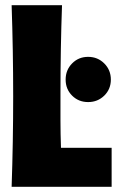

<svg xmlns="http://www.w3.org/2000/svg" viewBox="-20 -723 467 743"><path d="M220 -703Q214 -533 214 -363V-257Q214 -205 216 -151H412V0H25Q31 -175 31 -350Q31 -527 25 -703ZM234 -415Q234 -452 259 -477.5Q284 -503 321 -503Q358 -503 383.5 -477.5Q409 -452 409 -415Q409 -378 383.5 -353Q358 -328 321 -328Q284 -328 259 -353Q234 -378 234 -415Z"/></svg>

Font: CAT Rhythmus
Style: Regular
Weight: 400
Designer: Peter Wiegel nach alter Vorlage
Foundry: Peter Wiegel
Version: 1.000